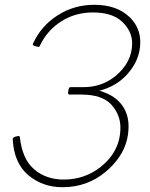

<svg xmlns="http://www.w3.org/2000/svg" viewBox="-20 -768 628 802"><path d="M241 14Q158 14 98 -36.5Q38 -87 33 -188Q35 -195 45.5 -197.5Q56 -200 57 -200Q62 -200 63 -195Q73 -103 123 -60.5Q173 -18 246 -18Q334 -18 401 -71Q483 -137 483 -235Q483 -289 445 -331Q407 -373 319 -373H271Q264 -373 264 -381Q266 -389 267 -396.5Q268 -404 276 -404H329Q405 -404 462 -450Q532 -508 532 -587Q532 -637 491 -676.5Q450 -716 368 -716Q294 -716 235.5 -678.5Q177 -641 147 -578Q145 -572 140 -572Q138 -572 127.5 -575Q117 -578 117 -583L118 -586Q151 -659 220 -703.5Q289 -748 374 -748Q469 -748 523 -695Q566 -652 566 -592Q566 -516 508 -454Q464 -407 395 -389Q464 -370 495 -321Q517 -286 517 -240Q517 -131 422 -51Q345 14 241 14Z"/></svg>

Font: YamahaIndonesia935. App Thin
Style: Italic
Weight: 100
Italic angle: -10°
Designer: Dalton Maag Ltd
Foundry: Dalton Maag Ltd
Version: Version 1.002; January 01, 2024; Regular/Italic